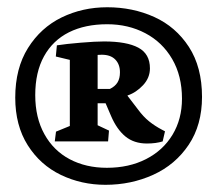

<svg xmlns="http://www.w3.org/2000/svg" viewBox="-20 -768 600 529"><path d="M536.6 -501Q536.6 -583 500.5 -638.7Q464.4 -694.3 405 -721.2Q345.7 -748 275.4 -748Q207.5 -748 149.9 -720Q92.3 -691.9 57.1 -635.7Q22 -579.6 22 -499Q22 -422.4 56.4 -367.9Q90.8 -313.5 147.7 -286.1Q204.6 -258.8 270.5 -258.8Q341.3 -258.8 402.1 -286.4Q462.9 -314 499.8 -368.9Q536.6 -423.8 536.6 -501ZM481.4 -496.1Q481.4 -439.9 455.3 -396.7Q429.2 -353.5 382.3 -329.6Q335.4 -305.7 274.4 -305.7Q216.8 -305.7 172.1 -329.3Q127.4 -353 102.3 -398.4Q77.1 -443.8 77.1 -505.9Q77.1 -569.3 101.3 -613Q125.5 -656.7 169.9 -679Q214.4 -701.2 275.4 -701.2Q333.5 -701.2 380.4 -676.5Q427.2 -651.9 454.3 -605.5Q481.4 -559.1 481.4 -496.1ZM280.3 -408.2 249 -422.9V-483.4H271L286.1 -448.2Q301.8 -411.6 325.4 -392.1Q349.1 -372.6 384.8 -372.6Q409.7 -372.6 428.2 -378.4L434.6 -406.2L426.3 -410.6Q406.7 -420.9 390.9 -433.6Q375 -446.3 359.9 -466.8L331.1 -504.4L331.5 -504.9Q355.5 -513.2 374.3 -533.4Q393.1 -553.7 393.1 -579.6Q393.1 -619.6 361.1 -636.7Q329.1 -653.8 266.6 -653.8Q243.2 -653.8 202.4 -650.4Q161.6 -647 136.7 -643.1L133.8 -612.3L172.4 -603V-420.9L134.3 -405.3L130.9 -378.4H277.8ZM260.3 -617.2Q284.7 -617.2 297.6 -604Q310.5 -590.8 310.5 -568.8Q310.5 -551.8 303.7 -540.8Q296.9 -529.8 282.7 -522.9H249V-616.7Z"/></svg>

Font: Neuton
Style: Bold
Weight: 700
Designer: Brian M Zick
Foundry: Brian M Zick
Version: Version 1.560